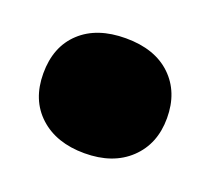

<svg xmlns="http://www.w3.org/2000/svg" viewBox="-59 -475 428 391"><g transform="rotate(20 155.0 -279.5)"><path d="M155 -155.5Q94 -155.5 57.5 -189Q21 -222.5 21 -280Q21 -338 56.8 -371.2Q92.5 -404.5 155 -404.5Q218 -404.5 253.5 -370.5Q289 -336.5 289 -280Q289 -224 252.8 -189.8Q216.5 -155.5 155 -155.5Z"/></g></svg>

Font: Encode Sans SC Black
Style: Regular
Weight: 900
Version: Version 3.002